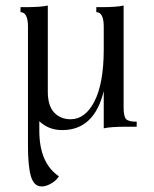

<svg xmlns="http://www.w3.org/2000/svg" viewBox="-20 -458 558 694"><path d="M205.1 12.2Q155.3 12.2 122.1 -20V14.2Q122.1 131.3 192.9 179.2Q183.1 195.3 163.6 206.1Q144 216.8 129.9 215.8Q102.1 215.8 91.3 177.7Q80.6 139.6 81.1 62V-361.8Q81.1 -413.6 54.2 -414.1V-432.1H68.8Q128.9 -432.1 152.8 -438V-127Q152.8 -76.2 175.3 -51.8Q197.8 -27.3 234.9 -26.9Q288.1 -26.9 321.3 -91.3Q354.5 -155.8 355 -276.9V-361.8Q355 -413.6 328.1 -414.1V-432.1H342.8Q402.8 -432.1 426.8 -438V-69.8Q426.8 -37.6 435.5 -27.8Q444.3 -18.1 474.1 -18.1V0H439Q378.9 0 355 5.9V-128.9Q320.8 12.2 205.1 12.2Z"/></svg>

Font: Arapey-Regular
Style: Regular
Weight: 400
Designer: Eduardo Rodriguez Tunni
Foundry: Eduardo Rodriguez Tunni
Version: Version 1.002